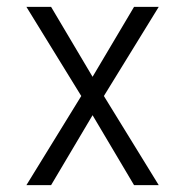

<svg xmlns="http://www.w3.org/2000/svg" viewBox="-20 -540 540 560"><path d="M57 0 217 -260 57 -520H129L250 -316L371 -520H443L283 -260L443 0H371L250 -204L129 0Z"/></svg>

Font: Iosevka Fixed Light
Style: Regular
Weight: 300
Monospace: yes
Designer: Belleve Invis
Foundry: Belleve Invis
Version: Version 32.3.0